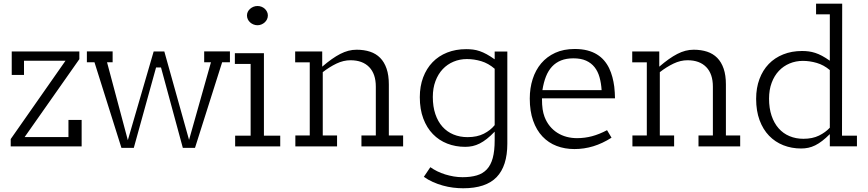

<svg xmlns="http://www.w3.org/2000/svg" viewBox="-20 -780 4623 1023"><path d="M37.1 0V-39.1L329.1 -456.5H107.9V-380.9H42.5V-505.9H402.8V-464.8L111.3 -49.8H344.7V-141.1H415V0Z M1163.6 -448.2 1019 7.8H954.1L837.9 -420.4H811.5L692.9 7.8H627L483.4 -448.2H442.9V-506.3H580.1V-448.2H550.3L661.1 -33.2L798.8 -505.9H855.5L987.3 -34.7L1104 -448.2H1067.9V-506.3H1205.1V-448.2Z M1352.1 -645.5Q1340.8 -645.5 1330.6 -649.7Q1320.3 -653.8 1312.5 -660.9Q1304.7 -668 1300.3 -677.5Q1295.9 -687 1295.9 -697.8Q1295.9 -708 1300.3 -717Q1304.7 -726.1 1312.5 -732.9Q1320.3 -739.7 1330.3 -743.9Q1340.3 -748 1352.1 -748Q1363.3 -748 1373.3 -744.1Q1383.3 -740.2 1390.9 -733.2Q1398.4 -726.1 1402.8 -717Q1407.2 -708 1407.2 -697.8Q1407.2 -687 1402.8 -677.5Q1398.4 -668 1390.6 -660.9Q1382.8 -653.8 1372.8 -649.7Q1362.8 -645.5 1352.1 -645.5ZM1386.2 -496.6V-57.1H1473.1V0H1232.9V-57.1H1315.4V-439.5H1231.4V-496.6Z M1905.8 0V-58.1H1982.4V-318.4Q1982.4 -386.2 1947 -422.6Q1911.6 -459 1847.2 -459Q1810.1 -459 1772.7 -441.2Q1735.4 -423.3 1699.7 -395.5V-58.1H1775.9V0H1553.7V-58.1H1630.4V-447.8H1552.7V-505.9H1696.8V-424.8Q1723.6 -447.8 1747.3 -464.6Q1771 -481.4 1793 -492.7Q1814.9 -503.9 1836.2 -509.5Q1857.4 -515.1 1880.4 -515.1Q1919.9 -515.1 1951.7 -504.6Q1983.4 -494.1 2005.6 -471.7Q2027.8 -449.2 2039.8 -414.1Q2051.8 -378.9 2051.8 -330.1V-58.1H2127.9V0Z M2447.8 223.1Q2421.9 223.1 2394.3 219.7Q2366.7 216.3 2339.6 208.7Q2312.5 201.2 2286.6 189.7Q2260.7 178.2 2238.3 162.1L2272.9 110.8Q2289.6 122.6 2309.8 132.6Q2330.1 142.6 2352.3 149.4Q2374.5 156.2 2397.7 160.2Q2420.9 164.1 2444.3 164.1Q2488.3 164.1 2520.5 154.5Q2552.7 145 2574 122.3Q2595.2 99.6 2605.5 61.8Q2615.7 23.9 2615.7 -32.7V-78.6Q2593.8 -55.7 2574.2 -40.3Q2554.7 -24.9 2535.9 -15.4Q2517.1 -5.9 2498 -1.7Q2479 2.4 2458.5 2.4Q2407.2 2.4 2363 -14.9Q2318.8 -32.2 2286.4 -65.7Q2253.9 -99.1 2235.4 -148.4Q2216.8 -197.8 2216.8 -262.2Q2216.8 -320.3 2234.6 -367.7Q2252.4 -415 2284.7 -448.5Q2316.9 -481.9 2362.5 -500Q2408.2 -518.1 2463.9 -518.1Q2482.9 -518.1 2500.5 -515.9Q2518.1 -513.7 2535.9 -507.6Q2553.7 -501.5 2573 -491Q2592.3 -480.5 2615.7 -463.9V-505.4H2683.1V-14.6Q2683.1 104.5 2626 163.8Q2568.8 223.1 2447.8 223.1ZM2615.7 -413.6Q2582.5 -442.4 2544.4 -453.9Q2506.3 -465.3 2467.8 -465.3Q2429.7 -465.3 2396.5 -451.4Q2363.3 -437.5 2338.9 -411.6Q2314.5 -385.7 2300.3 -348.1Q2286.1 -310.5 2286.1 -263.2Q2286.1 -211.9 2299.6 -172.1Q2313 -132.3 2337.4 -105Q2361.8 -77.6 2396 -63.5Q2430.2 -49.3 2471.2 -49.3Q2522 -49.3 2557.9 -67.6Q2593.8 -85.9 2615.7 -113.3Z M2867.7 -255.9Q2867.7 -220.7 2871.1 -198.2Q2874.5 -175.8 2881.3 -157.7Q2892.1 -129.4 2909.4 -108.2Q2926.8 -86.9 2949.5 -72.5Q2972.2 -58.1 2998.8 -51Q3025.4 -43.9 3054.2 -43.9Q3095.7 -43.9 3134.3 -54.2Q3172.9 -64.5 3214.4 -86.4L3238.3 -46.4Q3189.9 -15.6 3141.1 -0.7Q3092.3 14.2 3040.5 14.2Q2989.3 14.2 2945.8 -2.4Q2902.3 -19 2870.4 -52.7Q2838.4 -86.4 2820.6 -137Q2802.7 -187.5 2802.7 -254.9Q2802.7 -310.5 2818.1 -358.6Q2833.5 -406.7 2863.5 -442.4Q2893.6 -478 2938.2 -498.5Q2982.9 -519 3042 -519Q3079.6 -519 3108.9 -511.5Q3138.2 -503.9 3160.4 -490.2Q3182.6 -476.6 3198.7 -457.8Q3214.8 -439 3225.6 -416.5Q3236.3 -394 3242.9 -369.1Q3249.5 -344.2 3252.9 -317.9Q3254.9 -302.2 3255.6 -286.9Q3256.3 -271.5 3256.8 -255.9ZM3035.2 -469.2Q2997.6 -469.2 2969.5 -458Q2941.4 -446.8 2921.4 -425.3Q2901.4 -403.8 2888.9 -372.3Q2876.5 -340.8 2870.1 -299.8H3185.5Q3183.1 -337.4 3174.3 -368.7Q3165.5 -399.9 3147.9 -422.1Q3130.4 -444.3 3102.8 -456.8Q3075.2 -469.2 3035.2 -469.2Z M3701.7 0V-58.1H3778.3V-318.4Q3778.3 -386.2 3742.9 -422.6Q3707.5 -459 3643.1 -459Q3606 -459 3568.6 -441.2Q3531.2 -423.3 3495.6 -395.5V-58.1H3571.8V0H3349.6V-58.1H3426.3V-447.8H3348.6V-505.9H3492.7V-424.8Q3519.5 -447.8 3543.2 -464.6Q3566.9 -481.4 3588.9 -492.7Q3610.8 -503.9 3632.1 -509.5Q3653.3 -515.1 3676.3 -515.1Q3715.8 -515.1 3747.6 -504.6Q3779.3 -494.1 3801.5 -471.7Q3823.7 -449.2 3835.7 -414.1Q3847.7 -378.9 3847.7 -330.1V-58.1H3923.8V0Z M4545.9 -57.1V-0.5H4401.4V-65.4Q4379.9 -43.9 4360.8 -29.3Q4341.8 -14.6 4323.5 -5.6Q4305.2 3.4 4286.9 7.3Q4268.6 11.2 4248.5 11.2Q4197.8 11.2 4153.8 -6.1Q4109.9 -23.4 4077.6 -56.9Q4045.4 -90.3 4027.1 -139.6Q4008.8 -189 4008.8 -253.4Q4008.8 -311.5 4026.4 -358.6Q4043.9 -405.8 4075.9 -439Q4107.9 -472.2 4153.1 -490.2Q4198.2 -508.3 4253.4 -508.3Q4272 -508.3 4288.8 -506.1Q4305.7 -503.9 4323.2 -498.3Q4340.8 -492.7 4359.6 -482.7Q4378.4 -472.7 4401.4 -456.5V-703.6H4328.1V-760.3H4467.3L4466.3 -57.1ZM4401.4 -406.7Q4368.7 -434.1 4331.5 -444.8Q4294.4 -455.6 4257.8 -455.6Q4220.2 -455.6 4187.3 -441.9Q4154.3 -428.2 4129.9 -402.3Q4105.5 -376.5 4091.6 -339.1Q4077.6 -301.8 4077.6 -254.4Q4077.6 -203.1 4091.1 -163.3Q4104.5 -123.5 4128.7 -96.2Q4152.8 -68.8 4186.5 -54.7Q4220.2 -40.5 4260.7 -40.5Q4309.1 -40.5 4343.8 -57.6Q4378.4 -74.7 4401.4 -99.6Z"/></svg>

Font: Twentytwelve Slab Light
Style: TwentytwelveSlab
Weight: 300
Designer: Domenico Catapano
Version: Version 1.00 2012